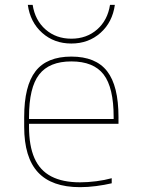

<svg xmlns="http://www.w3.org/2000/svg" viewBox="-20 -764 590 794"><path d="M311 10Q194 10 137 -51.5Q80 -113 80 -240V-280Q80 -409 127 -469.5Q174 -530 275 -530Q376 -530 423 -469.5Q470 -409 470 -280V-252H90V-272H460L450 -262V-280Q450 -402 408.5 -456Q367 -510 275 -510Q184 -510 142 -456Q100 -402 100 -280V-240Q100 -161 122.5 -110Q145 -59 192 -34.5Q239 -10 311 -10Q343 -10 378 -14.5Q413 -19 442 -27V-6Q412 1 377.5 5.5Q343 10 311 10ZM275 -584Q204 -584 154.5 -628Q105 -672 95 -744H115Q125 -680 168.5 -642Q212 -604 275 -604Q338 -604 381.5 -642Q425 -680 435 -744H455Q445 -672 395.5 -628Q346 -584 275 -584Z"/></svg>

Font: M PLUS Code Latin SemiExpanded Thin
Style: Regular
Weight: 250
Width: 6
Designer: Coji Morishita
Foundry: UNDERFOREST DESIGN
Version: Version 1.002; ttfautohint (v1.8.3)